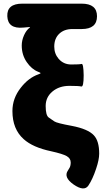

<svg xmlns="http://www.w3.org/2000/svg" viewBox="-20 -819 583 1051"><path d="M383 191Q326 151 352 114Q355 110 361 99Q367 88 367 70Q367 48 345 35.5Q323 23 260 9Q160 -12 110 -57Q48 -112 48 -211Q48 -281 94 -339Q136 -393 190 -412Q202 -416 202 -418.5Q202 -421 189 -426Q153 -440 126 -479.5Q99 -519 99 -570Q99 -598 111.5 -626Q124 -654 143 -668Q147 -671 142 -671L108 -668Q23 -660 20 -730Q17 -799 102 -799H427Q511 -799 511 -730Q511 -660 427 -660H376Q331 -660 304 -634Q277 -608 277 -564Q277 -525 301 -497Q328 -466 370 -466Q416 -466 426.5 -469Q437 -472 438 -407Q438 -342 425 -345.5Q412 -349 360 -349Q304 -349 267 -318Q230 -287 230 -239Q230 -187 247 -175.5Q264 -164 277.5 -154.5Q291 -145 373 -130Q462 -113 494 -78Q523 -47 523 22Q523 55 506 105Q487 162 464 196.5Q441 231 383 191Z"/></svg>

Font: Resource Han Rounded KR Heavy
Style: Regular
Weight: 900
Designer: Cyano Hao (round all glyphs); Ryoko NISHIZUKA 西塚涼子 (kana, bopomofo & ideographs); Paul D. Hunt (Latin, Greek & Cyrillic)
Foundry: Cyano Hao
Version: 0.990